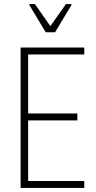

<svg xmlns="http://www.w3.org/2000/svg" viewBox="-20 -921 472 941"><path d="M81 0V-688H393V-654H118V-365H359V-331H118V-34H393V0ZM204 -763 124 -896V-901H151L227 -793L303 -901H330V-896L250 -763Z"/></svg>

Font: Saira Condensed Thin
Style: Regular
Weight: 250
Width: 3
Designer: Hector Gatti with collaboration of the Omnibus-Type team
Foundry: Omnibus-Type
Version: Version 1.101